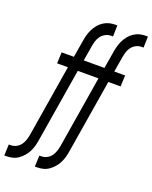

<svg xmlns="http://www.w3.org/2000/svg" viewBox="-213 -827 900 1134"><g transform="rotate(20 236.5 -260.0)"><path d="M-42 215 -39 145H-26Q-9 145 7.5 136.5Q24 128 34.5 113.5Q45 99 50.5 82.5Q56 66 59 49L133 -403H65L68 -473H145L163 -580Q166 -599 171 -617.5Q176 -636 185 -654Q194 -672 206.5 -687.5Q219 -703 236.5 -714.5Q254 -726 272.5 -730.5Q291 -735 309 -735H323L321 -665H308Q291 -665 274.5 -656.5Q258 -648 247 -633.5Q236 -619 231 -602.5Q226 -586 223 -569L207 -473H275L272 -403H195L119 60Q116 79 111 97.5Q106 116 97 134Q88 152 74.5 167.5Q61 183 44.5 194.5Q28 206 9 210.5Q-10 215 -29 215ZM150 215 153 145H166Q183 145 199.5 136.5Q216 128 226.5 113.5Q237 99 242.5 82.5Q248 66 251 49L325 -403H257L260 -473H337L355 -580Q358 -599 363 -617.5Q368 -636 377 -654Q386 -672 398.5 -687.5Q411 -703 428.5 -714.5Q446 -726 464.5 -730.5Q483 -735 501 -735H515L513 -665H500Q483 -665 466.5 -656.5Q450 -648 439 -633.5Q428 -619 423 -602.5Q418 -586 415 -569L399 -473H467L464 -403H387L311 60Q308 79 303 97.5Q298 116 289 134Q280 152 266.5 167.5Q253 183 236.5 194.5Q220 206 201 210.5Q182 215 163 215Z"/></g></svg>

Font: Iosevka Curly
Style: Italic
Weight: 400
Italic angle: -9°
Monospace: yes
Designer: Belleve Invis
Foundry: Belleve Invis
Version: Version 22.1.2; ttfautohint (v1.8.4)